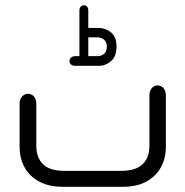

<svg xmlns="http://www.w3.org/2000/svg" viewBox="-20 -715 710 735"><path d="M284 -500V-674Q284 -684 289 -689.5Q294 -695 301 -695Q309 -695 313.5 -689.5Q318 -684 318 -674V-608H358Q384 -608 405 -591Q426 -574 426 -536Q426 -499 405 -481Q384 -463 358 -463H268Q258 -463 252 -468Q246 -473 246 -481Q246 -489 252 -494.5Q258 -500 268 -500ZM318 -572V-500H353Q368 -500 378.5 -509Q389 -518 389 -536Q389 -554 378.5 -563Q368 -572 353 -572ZM451 0H220Q167 0 130 -20Q93 -40 74 -74.5Q55 -109 55 -154V-318Q55 -335 64.5 -345.5Q74 -356 87 -356Q101 -356 110 -345.5Q119 -335 119 -318V-157Q119 -111 145 -86Q171 -61 226 -61H445Q499 -61 525.5 -86Q552 -111 552 -157V-350Q552 -367 561 -377.5Q570 -388 583 -388Q597 -388 606 -377.5Q615 -367 615 -350V-154Q615 -109 596 -74.5Q577 -40 540.5 -20Q504 0 451 0Z"/></svg>

Font: Beiruti
Style: Regular
Weight: 400
Designer: Arlette Boutros
Foundry: Boutros
Version: Version 1.41